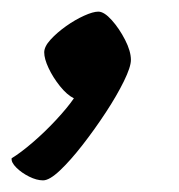

<svg xmlns="http://www.w3.org/2000/svg" viewBox="-78 -172 307 330"><path d="M-4 138Q-15 138 -28 131.5Q-41 125 -50 116Q-59 107 -58 100Q-43 91 -22 73Q-1 55 18.5 34Q38 13 49 -3Q37 -9 25 -24Q13 -39 5.5 -55Q-2 -71 -2 -82Q-2 -92 9 -104Q20 -116 35.5 -127Q51 -138 66.5 -145Q82 -152 91 -152Q101 -152 114 -137.5Q127 -123 137 -103.5Q147 -84 147 -69Q147 -57 135 -32.5Q123 -8 104 21Q85 50 64 77Q43 104 25 121Q7 138 -4 138Z"/></svg>

Font: Texturina SemiBold
Style: Italic
Weight: 600
Italic angle: -11°
Designer: Guillermo Torres Carreño
Foundry: Omnibus-Type
Version: Version 1.002; ttfautohint (v1.8.3)